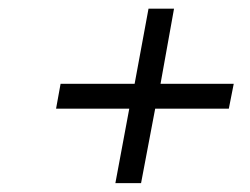

<svg xmlns="http://www.w3.org/2000/svg" viewBox="-20 -451 570 438"><path d="M346.2 -259.8H513.2L502 -203.1H334L301.8 -33.2H243.2L274.9 -203.1H107.9L118.2 -259.8H287.1L318.8 -431.2H377Z"/></svg>

Font: Common Serif Medium
Style: Italic
Weight: 500
Italic angle: -12°
Designer: Philipp H. Poll, Khaled Hosny
Foundry: Stefan Peev, Context Ltd.
Version: Version 1.026